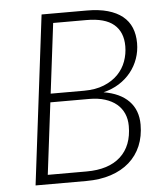

<svg xmlns="http://www.w3.org/2000/svg" viewBox="-51 -754 693 800"><g transform="rotate(-5 295.0 -354.0)"><path d="M65.5 0 152.5 -707.5H341Q392 -707.5 429 -697Q466 -686.5 490.5 -666.8Q515 -647 526.8 -618.5Q538.5 -590 538.5 -554Q538.5 -520 527.5 -489Q516.5 -458 496.2 -432.8Q476 -407.5 447 -389.2Q418 -371 381.5 -362Q450.5 -350.5 487 -312.8Q523.5 -275 523.5 -214.5Q523.5 -165.5 506.8 -125.8Q490 -86 458.2 -58Q426.5 -30 381 -15Q335.5 0 278 0ZM157 -339.5 120 -39.5H282Q375 -39.5 424.5 -84.8Q474 -130 474 -213Q474 -242 463.8 -265.2Q453.5 -288.5 433.8 -305Q414 -321.5 385.2 -330.5Q356.5 -339.5 319.5 -339.5ZM161.5 -375.5H301Q349.5 -375.5 385 -390Q420.5 -404.5 443.5 -428.2Q466.5 -452 477.5 -482.5Q488.5 -513 488.5 -545.5Q488.5 -605 451.2 -636.5Q414 -668 336.5 -668H197.5Z"/></g></svg>

Font: Lato TR Light
Style: Italic
Weight: 300
Italic angle: -12°
Designer: Lukasz Dziedzic
Foundry: Lukasz Dziedzic
Version: Version 1.104 2013